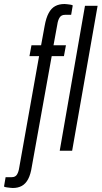

<svg xmlns="http://www.w3.org/2000/svg" viewBox="-87 -752 507 958"><path d="M-23 186Q-28 186 -36 185Q-44 184 -52.5 183Q-61 182 -67 179L-59 132H-28Q-10 132 -2 118.5Q6 105 9 84L108 -472H60L70 -526H118L136 -624Q143 -663 156 -687Q169 -711 188.5 -721.5Q208 -732 235 -732Q240 -732 247.5 -731Q255 -730 263 -729Q271 -728 276 -725L268 -678H237Q219 -678 210.5 -664.5Q202 -651 199 -630L180 -526H242L232 -472H171L72 78Q66 118 53.5 141.5Q41 165 22 175.5Q3 186 -23 186ZM211 0 337 -723H400L273 0Z"/></svg>

Font: Archivo ExtraCondensed Light
Style: Italic
Weight: 300
Width: 2
Italic angle: -10°
Designer: Hector Gatti
Foundry: Omnibus-Type
Version: Version 2.001